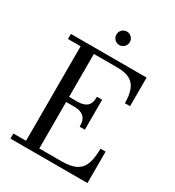

<svg xmlns="http://www.w3.org/2000/svg" viewBox="-218 -1064 1087 1191"><g transform="rotate(30 326.0 -468.0)"><path d="M289 -888Q289 -908 303.2 -922.2Q317.4 -936.4 337 -936.4Q357 -936.4 371 -922.2Q385 -908 385 -888Q385 -868.4 371 -854.2Q357 -840 337 -840Q317.4 -840 303.2 -854.2Q289 -868.4 289 -888ZM378 -278.5Q378 -329 354.2 -349.2Q330.5 -369.5 288 -369.5H228.5V-36.5H388Q456.5 -36.5 493.2 -57.2Q530 -78 544 -119.8Q558 -161.5 558 -225H594.5V0H43V-36.5H133.5V-713.5H43V-750H585V-545H548Q548 -598.5 535 -636.2Q522 -674 489.5 -693.8Q457 -713.5 398.5 -713.5H228.5V-406H288Q330.5 -406 354.2 -424.5Q378 -443 378 -493H415V-278.5Z"/></g></svg>

Font: Bodoni* 06pt
Style: Regular
Weight: 400
Version: Version 2.3